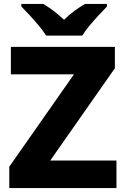

<svg xmlns="http://www.w3.org/2000/svg" viewBox="-20 -951 634 971"><path d="M569 0H27V-108L354 -575H35V-714H561V-606L234 -139H569ZM213 -771Q199 -794 176.5 -821Q154 -848 130.5 -873.5Q107 -899 88 -918V-931H199Q226 -915 251.5 -895.5Q277 -876 304 -851Q329 -876 356.5 -896Q384 -916 410 -931H521V-918Q503 -900 479.5 -874.5Q456 -849 433 -821.5Q410 -794 396 -771Z"/></svg>

Font: Noto Sans Myanmar ExtraBold
Style: Regular
Weight: 800
Designer: Monotype Design Team
Foundry: Monotype Imaging Inc.
Version: Version 2.107; ttfautohint (v1.8.4.7-5d5b)